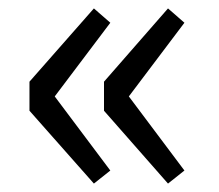

<svg xmlns="http://www.w3.org/2000/svg" viewBox="-20 -510 519 456"><path d="M203 -74 50 -247V-316L203 -490L242 -456L110 -281L242 -105ZM379 -74 227 -247V-316L379 -490L418 -456L286 -281L418 -105Z"/></svg>

Font: Noto Sans HK
Style: Regular
Weight: 400
Designer: Ryoko NISHIZUKA 西塚涼子 (kana, bopomofo & ideographs); Paul D. Hunt (Latin, Greek & Cyrillic); Sandoll Communications 산돌커뮤니
Foundry: Adobe
Version: Version 2.004-H2;hotconv 1.0.118;makeotfexe 2.5.65603